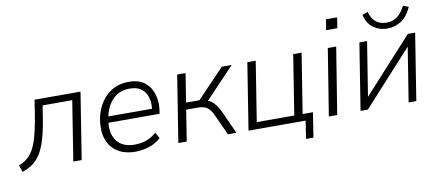

<svg xmlns="http://www.w3.org/2000/svg" viewBox="-80 -969 3152 1377"><g transform="rotate(-10 1496.5 -280.5)"><path d="M9 10 -8 -40Q42 -59 74 -95.5Q106 -132 127 -198Q148 -264 166 -373L183 -485H518L441 0H380L449 -435H233L223 -370Q209 -275 191 -209.5Q173 -144 149 -101.5Q125 -59 90.5 -32.5Q56 -6 9 10Z M833 8Q732 8 674 -48Q616 -104 616 -203Q616 -281 646.5 -347Q677 -413 733.5 -453.5Q790 -494 870 -494Q945 -494 988 -458.5Q1031 -423 1046.5 -367.5Q1062 -312 1052 -250L1049 -230H677Q667 -146 709 -94.5Q751 -43 834 -43Q881 -43 921 -57Q961 -71 994 -102L1019 -59Q986 -26 935 -9Q884 8 833 8ZM869 -445Q812 -445 774 -420Q736 -395 714 -356Q692 -317 684 -275H1002Q1007 -322 995 -360.5Q983 -399 952.5 -422Q922 -445 869 -445Z M1145 0 1222 -485H1283L1250 -276H1347L1547 -485H1619L1407 -262Q1431 -253 1452.5 -229Q1474 -205 1495 -161L1568 0H1506L1438 -149Q1417 -195 1392 -210.5Q1367 -226 1327 -226H1242L1206 0Z M2052 130 2072 0H1656L1733 -485H1794L1725 -50H1998L2067 -485H2128L2059 -50H2134L2106 130Z M2329 -613 2342 -690H2423L2411 -613ZM2241 0 2319 -485H2380L2302 0Z M2472 0 2549 -485H2605L2542 -90L2902 -485H2955L2878 0H2822L2885 -395L2525 0ZM2763 -548Q2711 -548 2666 -578Q2621 -608 2605 -675L2645 -691Q2659 -640 2689.5 -615.5Q2720 -591 2765 -591Q2811 -591 2842 -613Q2873 -635 2903 -690L2942 -675Q2910 -603 2862.5 -575.5Q2815 -548 2763 -548Z"/></g></svg>

Font: Nunito Sans Light
Style: Italic
Weight: 300
Italic angle: -9°
Designer: Vernon Adams
Foundry: Vernon Adams
Version: Version 3.006; ttfautohint (v1.8.3)